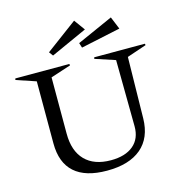

<svg xmlns="http://www.w3.org/2000/svg" viewBox="-125 -929 983 1055"><g transform="rotate(-15 366.5 -401.5)"><path d="M107.9 -201.2V-554.2L-3.9 -591.8L-2 -600.1H305.2L307.1 -591.8L191.9 -554.2V-233.9Q191.9 -135.3 243.4 -82.5Q294.9 -29.8 390.1 -29.8Q472.2 -29.8 517.8 -68.1Q563.5 -106.4 563 -176.8L559.1 -554.2L444.8 -591.8L446.8 -600.1H734.9L736.8 -591.8L626 -554.2L620.1 -206.1Q618.2 -96.2 549.8 -38.1Q481.4 20 355 20Q232.4 20 170.2 -35.6Q107.9 -91.3 107.9 -201.2ZM213.9 -690.9 392.1 -823.2 437 -761.2 231 -668ZM387.2 -696.8 591.8 -788.1 621.1 -716.8 396 -668.9Z"/></g></svg>

Font: Halibut
Style: Regular
Weight: 400
Designer: Matteo Maggi
Foundry: Collletttivo
Version: Version 3.080 | FøM Fix